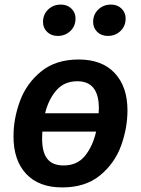

<svg xmlns="http://www.w3.org/2000/svg" viewBox="-20 -804 616 839"><path d="M537 -322Q537 -244 509 -167Q481 -90 417 -37.5Q353 15 252 15Q150 15 94.5 -44Q39 -103 39 -208Q39 -286 67.5 -363Q96 -440 160 -492Q224 -544 324 -544Q426 -544 481.5 -484.5Q537 -425 537 -322ZM177 -309H411Q412 -317 412 -331Q412 -449 318 -449Q261 -449 226.5 -409.5Q192 -370 177 -309ZM400 -229H165Q164 -218 164 -199Q164 -138 187 -109.5Q210 -81 258 -81Q317 -81 351 -122.5Q385 -164 400 -229ZM168 -708Q168 -741 190.5 -762.5Q213 -784 246 -784Q274 -784 292 -766.5Q310 -749 310 -723Q310 -690 287.5 -668.5Q265 -647 232 -647Q204 -647 186 -664.5Q168 -682 168 -708ZM387 -708Q387 -741 409.5 -762.5Q432 -784 465 -784Q493 -784 511 -766.5Q529 -749 529 -723Q529 -690 506.5 -668.5Q484 -647 451 -647Q423 -647 405 -664.5Q387 -682 387 -708Z"/></svg>

Font: FiraGO Medium
Style: Italic
Weight: 500
Italic angle: -8°
Designer: bBox Type GmbH
Foundry: bBox Type GmbH
Version: Version 1.001